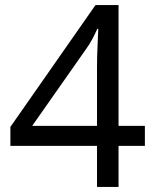

<svg xmlns="http://www.w3.org/2000/svg" viewBox="-20 -738 612 758"><path d="M552 -162H448V0H363V-162H21V-237L357 -718H448V-241H552ZM363 -466Q363 -518 365 -554.5Q367 -591 368 -624H364Q356 -605 344 -583Q332 -561 321 -546L107 -241H363Z"/></svg>

Font: Noto Sans Tifinagh Rhissa Ixa
Style: Regular
Weight: 400
Designer: JamraPatel
Foundry: JamraPatel LLC
Version: Version 2.006; ttfautohint (v1.8.4.7-5d5b)